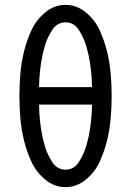

<svg xmlns="http://www.w3.org/2000/svg" viewBox="-20 -763 540 791"><path d="M250 8Q204 8 166.5 -23Q129 -54 109.5 -96.5Q90 -139 79 -184Q68 -229 64 -275Q60 -321 60 -367.5Q60 -414 64 -460Q68 -506 79 -551Q90 -596 109.5 -638.5Q129 -681 166.5 -712Q204 -743 250 -743Q296 -743 333.5 -712Q371 -681 390.5 -638.5Q410 -596 421 -551Q432 -506 436 -460Q440 -414 440 -367.5Q440 -321 436 -275Q432 -229 421 -184Q410 -139 390.5 -96.5Q371 -54 333.5 -23Q296 8 250 8ZM250 -64Q285 -64 305.5 -96.5Q326 -129 335.5 -162Q345 -195 350.5 -229.5Q356 -264 358 -298Q359 -315 359 -332H141Q141 -315 142 -298Q144 -264 149.5 -229.5Q155 -195 164.5 -162Q174 -129 194.5 -96.5Q215 -64 250 -64ZM141 -404H359Q359 -420 358 -437Q356 -471 350.5 -505.5Q345 -540 335.5 -573Q326 -606 305.5 -638.5Q285 -671 250 -671Q215 -671 194.5 -638.5Q174 -606 164.5 -573Q155 -540 149.5 -505.5Q144 -471 142 -437Q141 -420 141 -404Z"/></svg>

Font: Iosevka SS01
Style: Regular
Weight: 400
Monospace: yes
Designer: Belleve Invis
Foundry: Belleve Invis
Version: 2.3.3; ttfautohint (v1.8.3)